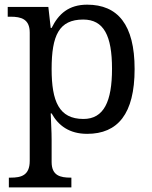

<svg xmlns="http://www.w3.org/2000/svg" viewBox="-20 -566 654 826"><path d="M337.9 -481.9C426.8 -481.9 461.9 -412.1 461.9 -270C461.9 -129.4 426.8 -54.2 338.9 -54.2C233.9 -54.2 202.1 -129.9 202.1 -269C202.1 -413.6 233.9 -481.9 337.9 -481.9ZM559.1 -269C559.1 -460.4 486.3 -545.9 355 -545.9C276.4 -545.9 231.9 -506.8 202.1 -445.8H198.2L188 -536.1H13.2V-494.1H25.9C70.3 -494.1 107.9 -484.4 107.9 -425.8V126C107.9 189 70.8 198.2 25.9 198.2H18.1V240.2H287.1V198.2H284.2C239.7 198.2 202.1 189.9 202.1 130.9V35.2C202.1 24.9 201.7 -4.9 200.2 -29.8C199.7 -44.9 198.7 -61 198.2 -78.1H202.1C231 -25.9 278.3 9.8 355 9.8C486.3 9.8 559.1 -75.7 559.1 -269Z"/></svg>

Font: Gandom
Style: Regular
Weight: 400
Foundry: DejaVu fonts team - Redesigned by Saber Rastikerdar - Based on Samim Font
Version: Version 0.8